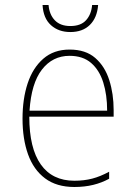

<svg xmlns="http://www.w3.org/2000/svg" viewBox="-20 -736 540 767"><path d="M277 11Q206 11 160 -23.5Q114 -58 92 -119.5Q70 -181 70 -262Q70 -341 90.5 -403Q111 -465 153 -501.5Q195 -538 258 -538Q322 -538 360.5 -504.5Q399 -471 416.5 -416Q434 -361 434 -296V-270H97Q97 -144 143 -79Q189 -14 277 -14Q316 -14 348.5 -22.5Q381 -31 416 -50V-22Q387 -6 352.5 2.5Q318 11 277 11ZM98 -294H408Q408 -357 392.5 -406.5Q377 -456 344 -484.5Q311 -513 258 -513Q190 -513 147.5 -458Q105 -403 98 -294ZM261 -608Q214 -608 183.5 -635.5Q153 -663 150 -716H174Q177 -678 199 -655Q221 -632 261 -632Q303 -632 324 -655.5Q345 -679 348 -716H372Q368 -665 339 -636.5Q310 -608 261 -608Z"/></svg>

Font: Noto Sans Mono ExtraCondensed Thin
Style: Regular
Weight: 100
Width: 2
Designer: Monotype Design Team
Foundry: Monotype Imaging Inc.
Version: Version 2.014; ttfautohint (v1.8.4.7-5d5b)